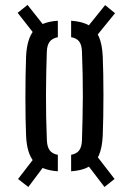

<svg xmlns="http://www.w3.org/2000/svg" viewBox="-20 -787 543 782"><path d="M365.4 -630.8 327.3 -665.8 408.2 -766.2 448.5 -733.2ZM95.3 -25.4 53.5 -57.9 130.8 -158.1 165.6 -118.9ZM405.5 -25.4 334.6 -118.3 369.4 -158.1 446.6 -58.1ZM133.4 -630.8 51.9 -734.8 92.2 -767 172.7 -665.2ZM86.3 -233.3Q84.9 -263 84.2 -303.8Q83.5 -344.6 83.5 -389.7Q83.5 -434.7 84.2 -478.6Q84.9 -522.5 86.3 -558.4Q90 -630.6 118.8 -664.2Q147.6 -697.9 215.6 -702.6V-635.5Q191.9 -630.7 181.8 -616.5Q171.6 -602.4 170.7 -575.8Q169.3 -536.5 168.4 -492.7Q167.5 -448.9 167.3 -402.6Q167.1 -356.2 168 -309.2Q169 -262.2 170.9 -216.4Q171.8 -189.7 182.1 -175.2Q192.4 -160.7 215.6 -156.4V-89.3Q147.4 -94.2 118.4 -128.2Q89.4 -162.2 86.3 -233.3ZM269.7 -89.3V-156.4Q293.2 -161.1 303.1 -175.4Q312.9 -189.7 313.8 -215.2Q315.3 -260.5 316.2 -305.2Q317.2 -349.9 317.4 -394.8Q317.6 -439.6 316.6 -485.1Q315.7 -530.6 313.8 -577.3Q312.9 -603.5 302.9 -617.4Q292.8 -631.4 269.7 -635.6V-702.6Q315.7 -699.4 343 -683.3Q370.3 -667.3 383.2 -636.5Q396.1 -605.7 398.4 -558.4Q399.8 -525.5 400.6 -484.5Q401.3 -443.5 401.3 -399.4Q401.3 -355.4 400.6 -312.7Q399.8 -270 398.4 -233.3Q396 -185.8 383.1 -155.2Q370.2 -124.5 342.9 -108.5Q315.6 -92.6 269.7 -89.3Z"/></svg>

Font: Big Shoulders Stencil Text SC Thin
Style: Regular
Weight: 100
Designer: Patric King
Foundry: XO Type Co
Version: Version 2.001